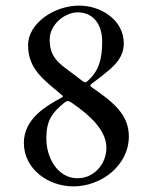

<svg xmlns="http://www.w3.org/2000/svg" viewBox="-20 -650 520 684"><path d="M242 14C340 14 439 -60 439 -164C439 -241 385 -285 310 -337C299 -344 298 -346 315 -358C338 -375 349 -384 368 -400C391 -420 421 -448 421 -496C421 -577 342 -630 262 -630C173 -630 80 -567 80 -489C80 -404 136 -366 196 -315C204 -308 208 -307 199 -302C148 -274 65 -229 65 -141C65 -49 150 14 242 14ZM288 -358C287 -357 285 -357 284 -357C281 -357 277 -359 274 -361C204 -418 157 -432 157 -509C157 -563 211 -606 257 -606C315 -606 344 -559 344 -503C344 -442 334 -396 288 -358ZM256 -15C186 -15 145 -87 145 -157C145 -221 166 -249 209 -284C214 -288 218 -290 221 -290C227 -290 233 -286 241 -280C299 -240 359 -186 359 -124C359 -65 315 -15 256 -15Z"/></svg>

Font: EB Garamond
Style: Regular
Weight: 400
Designer: Georg Duffner and Octavio Pardo
Foundry: Georg Duffner
Version: Version 1.000;PS 001.000;hotconv 1.0.88;makeotf.lib2.5.64775